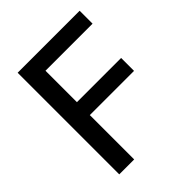

<svg xmlns="http://www.w3.org/2000/svg" viewBox="-198 -827 946 946"><g transform="rotate(-45 275.0 -354.0)"><path d="M515 -708H83V0H187V-309H495V-399H187V-618H515Z"/></g></svg>

Font: UULA Sans Medium
Style: Regular
Weight: 500
Designer: Mohamed Gaber, Laura Garcia Mut
Foundry: Kief Type Foundry
Version: Version 3.006;hotconv 1.0.109;makeotfexe 2.5.65596